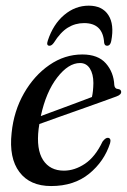

<svg xmlns="http://www.w3.org/2000/svg" viewBox="-20 -632 437 661"><path d="M359 -139Q339 -76.5 287 -34Q235 8.5 156 8.5Q83 8.5 46.8 -39.8Q10.5 -88 20 -174.5Q27.5 -249.5 62.5 -310.8Q97.5 -372 150 -408.2Q202.5 -444.5 263.5 -444.5Q317.5 -444.5 344.5 -413.8Q371.5 -383 373.5 -339Q375 -326 386.5 -325.5Q395.5 -324.5 397 -317.5Q399 -306.5 381 -300Q364.5 -294 332 -282.2Q299.5 -270.5 260 -256.5Q220.5 -242.5 182.2 -229Q144 -215.5 115.5 -205Q114 -197 113 -188.5Q104.5 -118 128.2 -81.2Q152 -44.5 200 -44.5Q237 -44.5 272.5 -68.2Q308 -92 333 -144.5Q344 -159 352.5 -157.5Q363.5 -155.5 359 -139ZM255.5 -415Q215.5 -415 177 -365.2Q138.5 -315.5 120.5 -232.5Q147.5 -242.5 180.2 -254.5Q213 -266.5 244 -278.2Q275 -290 296.5 -298Q301 -317 301.5 -346Q301.5 -377 289.5 -396Q277.5 -415 255.5 -415ZM269.5 -552.5Q239 -552.5 213.5 -536.8Q188 -521 165.5 -485Q158 -474.5 150.5 -474.5Q138.5 -474.5 144.5 -492Q163 -548.5 201 -580.5Q239 -612.5 285.5 -612.5Q332 -612.5 353 -580.2Q374 -548 363 -491Q360 -474.5 348.5 -474.5Q340 -474.5 338.5 -485Q334.5 -552.5 269.5 -552.5Z"/></svg>

Font: Fraunces 144pt Soft
Style: Italic
Weight: 400
Italic angle: -16°
Version: Version 1.000;[b76b70a41]